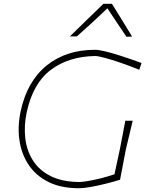

<svg xmlns="http://www.w3.org/2000/svg" viewBox="-20 -989 778 1018"><path d="M398.5 9Q303 9 236.2 -24.5Q169.5 -58 131.5 -115.5Q93.5 -173 83 -246.2Q72.5 -319.5 89.5 -399Q123.5 -557.5 226.8 -641.2Q330 -725 483.5 -725Q502.5 -725 534.2 -717.5Q566 -710 602.5 -698.8Q639 -687.5 673 -675.5Q707 -663.5 730.5 -655L718.5 -619Q668.5 -639.5 620.5 -656Q572.5 -672.5 536 -682.2Q499.5 -692 484.5 -692Q345 -690 249.8 -618.8Q154.5 -547.5 121.5 -393Q106.5 -322 114 -256.5Q121.5 -191 154.2 -138.8Q187 -86.5 247.8 -55.8Q308.5 -25 399.5 -24Q414.5 -24 445 -29Q475.5 -34 513 -43.2Q550.5 -52.5 587 -65Q595 -102 602 -135Q609 -168 616 -200Q624.5 -245 631.2 -279.5Q638 -314 644.5 -349H683.5Q675.5 -314 667.2 -279.8Q659 -245.5 648 -200Q641 -163 633.5 -124Q626 -85 616.5 -36Q584.5 -26 543 -15.5Q501.5 -5 462.5 2Q423.5 9 398.5 9ZM650.5 -794Q625.5 -831.5 599.8 -869.2Q574 -907 549.5 -945Q510 -907 470 -870.2Q430 -833.5 387.5 -796H350.5Q396 -840.5 439.8 -883Q483.5 -925.5 528.5 -969H573.5Q600 -926.5 627.2 -882.2Q654.5 -838 680.5 -795Z"/></svg>

Font: Commissioner Loud Thin
Style: Italic
Weight: 100
Italic angle: -12°
Designer: Kostas Bartsokas
Foundry: Kostas Bartsokas
Version: Version 1.000; ttfautohint (v1.8.3)